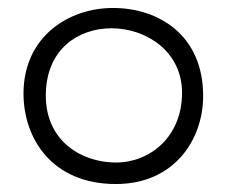

<svg xmlns="http://www.w3.org/2000/svg" viewBox="-20 -447 569 482"><path d="M39 -212C39 -100 110 15 271 15C417 15 490 -96 490 -206C490 -360 377 -427 264 -427C151 -427 39 -354 39 -212ZM95 -207C95 -323 176 -376 260 -376C347 -376 437 -318 437 -214C437 -104 357 -39 271 -39C187 -39 95 -91 95 -207Z"/></svg>

Font: OFL Sorts Mill Goudy
Style: Regular
Weight: 500
Version: Version 003.000